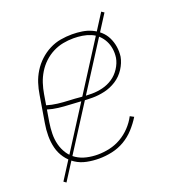

<svg xmlns="http://www.w3.org/2000/svg" viewBox="-119 -668 737 816"><g transform="rotate(-20 250.0 -260.0)"><path d="M209 8Q181 8 153.5 2.5Q126 -3 104 -17.5Q82 -32 66.5 -54Q51 -76 44.5 -102Q38 -128 38 -156.5Q38 -185 43 -213L63 -333Q67 -359 75 -384Q83 -409 97.5 -432.5Q112 -456 132.5 -475Q153 -494 177.5 -506.5Q202 -519 228 -523.5Q254 -528 280 -528Q303 -528 325.5 -524.5Q348 -521 367.5 -512Q387 -503 403 -488.5Q419 -474 428.5 -454.5Q438 -435 441.5 -413Q445 -391 442 -368Q437 -341 420.5 -315.5Q404 -290 379 -274Q354 -258 326 -251.5Q298 -245 271 -245Q246 -245 220.5 -247Q195 -249 169.5 -250Q144 -251 119 -254Q94 -257 71 -264L62 -210Q58 -185 57.5 -159.5Q57 -134 63 -110.5Q69 -87 82 -67Q95 -47 115 -34Q135 -21 159.5 -15.5Q184 -10 209 -10Q236 -10 263 -16Q290 -22 314.5 -36Q339 -50 359 -71Q379 -92 392 -117L409 -108Q393 -82 372 -59Q351 -36 324.5 -20.5Q298 -5 268 1.5Q238 8 209 8ZM274 -262Q298 -262 322.5 -268Q347 -274 368 -288Q389 -302 403.5 -324.5Q418 -347 422 -370Q425 -391 422 -410.5Q419 -430 410.5 -446.5Q402 -463 388.5 -476Q375 -489 357 -496.5Q339 -504 319.5 -507Q300 -510 280 -510Q256 -510 232.5 -505.5Q209 -501 186.5 -489.5Q164 -478 145.5 -460.5Q127 -443 114 -421.5Q101 -400 93.5 -377Q86 -354 82 -330L74 -282Q97 -275 122 -272Q147 -269 172.5 -268Q198 -267 223 -264.5Q248 -262 274 -262ZM43 56 32 48 430 -576 442 -568Z"/></g></svg>

Font: Iosevka Curly Thin
Style: Italic
Weight: 100
Italic angle: -9°
Monospace: yes
Designer: Belleve Invis
Foundry: Belleve Invis
Version: Version 22.1.2; ttfautohint (v1.8.4)